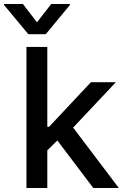

<svg xmlns="http://www.w3.org/2000/svg" viewBox="-69 -942 619 962"><path d="M63.5 -707H168V-306.6H176.8L386.7 -530.3H511.7L297.4 -302.7L526.4 0H398.4L218.3 -238.3L168 -188.5V0H63.5ZM116.2 -830.1 187.5 -921.9H281.2V-917L160.2 -770.5H73.2L-48.8 -917V-921.9H45.9Z"/></svg>

Font: Pretendard Medium
Style: Regular
Weight: 500
Designer: Base glyphs from Inter by Rasmus Andersson; Hangeul glyphs from Noto Sans CJK(Source Han Sans) by Jang Soo-young and Kan
Foundry: Kil Hyung-jin
Version: Version 1.309